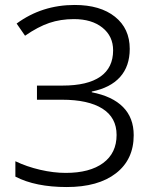

<svg xmlns="http://www.w3.org/2000/svg" viewBox="-20 -744 612 774"><path d="M42 -32V-94Q88 -72 142 -59.5Q196 -47 245 -47Q342 -47 396 -87Q450 -127 450 -200Q450 -270 393 -306Q336 -342 230 -342H129V-399H232Q333 -399 384.5 -435Q436 -471 436 -541Q436 -598 393 -632.5Q350 -667 278 -667Q224 -667 178.5 -651.5Q133 -636 81 -600L47 -649Q149 -724 281 -724Q384 -724 443.5 -676.5Q503 -629 503 -547Q503 -477 464 -433.5Q425 -390 350 -375V-372Q433 -356 476 -312.5Q519 -269 519 -199Q519 -101 447.5 -45.5Q376 10 249 10Q123 10 42 -32Z"/></svg>

Font: OpenSansMMV
Style: Light
Weight: 300
Foundry: Ascender Corporation
Version: Version 4.001